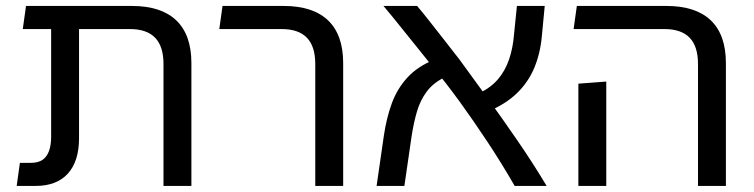

<svg xmlns="http://www.w3.org/2000/svg" viewBox="-20 -613 2485 633"><path d="M519 0V-402.1Q519 -460 491.4 -488.6Q463.9 -517.2 408.1 -517.2H148.6V-593.4H414.6Q511.5 -593.4 561.2 -545.8Q611 -498.1 611 -405.1V0ZM35 0 45.6 -76.1H81.6Q105.1 -76.1 119.5 -85.6Q133.9 -95 141.2 -114.2Q148.6 -133.4 148.6 -162.9V-572.8H240.6V-157.9Q240.6 -81.4 203.8 -40.7Q166.9 0 97 0ZM55.1 -517.2 65.8 -593.4H193.4V-517.2Z M1019.4 0V-402.1Q1019.4 -460 991.8 -488.6Q964.2 -517.2 908.5 -517.2H703L713.6 -593.4H915Q1011.9 -593.4 1061.6 -545.8Q1111.4 -498.1 1111.4 -405.1V0Z M1676.8 0Q1633.4 -75.4 1587.4 -144.9Q1541.4 -214.5 1495.8 -277.4Q1450.1 -340.2 1406 -393.5Q1380.9 -425.1 1357.1 -454.5Q1333.4 -483.9 1312.5 -509.9Q1291.6 -536 1274.4 -557.2Q1257.2 -578.4 1244.2 -593.4H1355.2Q1374 -571.2 1395.1 -544.2Q1416.1 -517.2 1441.2 -485.6Q1466.4 -453.9 1495.5 -415.9Q1538.5 -357.1 1587.8 -288.9Q1637.1 -220.8 1687.2 -147.8Q1737.4 -74.8 1782.2 0ZM1221.6 0 1245.6 -166.1Q1254.2 -224.4 1271.8 -272.4Q1289.4 -320.5 1323.2 -357.4Q1357 -394.4 1413.5 -417L1444.1 -357.1Q1408.1 -339.5 1386.9 -311Q1365.6 -282.5 1354.7 -245.4Q1343.8 -208.4 1336.9 -163.1L1313.2 0ZM1590.2 -246.1 1560 -306Q1598.2 -324 1621.9 -351.9Q1645.6 -379.8 1658.3 -417Q1671 -454.2 1674.6 -498.8L1684.2 -593.4H1775.9L1766.6 -495.8Q1761.6 -437.9 1741.7 -389.9Q1721.8 -342 1684.4 -305.9Q1647.1 -269.8 1590.2 -246.1Z M2281.2 0V-402.1Q2281.2 -460 2253.7 -488.6Q2226.1 -517.2 2170.4 -517.2H1871.1L1881.8 -593.4H2176.9Q2273.8 -593.4 2323.5 -545.8Q2373.2 -498.1 2373.2 -405.1V0ZM1886.8 0V-337.2L1978.8 -344.1V0Z"/></svg>

Font: Noto Sans Hebrew Light
Style: Regular
Weight: 100
Version: Version 3.000